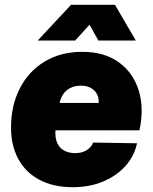

<svg xmlns="http://www.w3.org/2000/svg" viewBox="-20 -770 637 800"><path d="M284 10Q202 10 144 -21Q86 -52 56 -108Q26 -164 26 -238Q26 -330 62.5 -401.5Q99 -473 166 -513.5Q233 -554 323 -554Q415 -554 475 -510.5Q535 -467 558 -393Q581 -319 561 -227H211Q209 -195 218.5 -174Q228 -153 247.5 -142.5Q267 -132 293 -132Q322 -132 341.5 -144.5Q361 -157 368 -176L551 -173Q539 -118 501.5 -77Q464 -36 408 -13Q352 10 284 10ZM227 -334 220 -341H397L390 -332Q394 -357 385.5 -375Q377 -393 359.5 -403Q342 -413 317 -413Q291 -413 272 -403Q253 -393 242 -375.5Q231 -358 227 -334ZM137 -601 276 -750H459L546 -601H390L353 -667L293 -601Z"/></svg>

Font: Mona Sans ExtraLight Black
Style: Italic
Weight: 900
Italic angle: -11.6951°
Version: Version 2.000